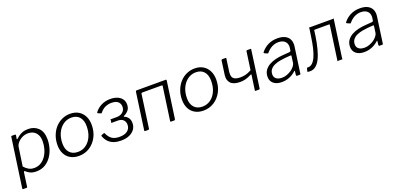

<svg xmlns="http://www.w3.org/2000/svg" viewBox="8 -1424 5117 2472"><g transform="rotate(-20 2567.0 -188.5)"><path d="M33 165Q28 165 25.5 161Q23 157 24 152L119 -518Q120 -526 122 -528Q124 -530 133 -530H170Q177 -530 180.5 -526.5Q184 -523 183 -517L175 -471Q174 -465 177.5 -464.5Q181 -464 188 -470Q199 -480 220 -496.5Q241 -513 274.5 -526.5Q308 -540 355 -540Q439 -540 493 -487.5Q547 -435 547 -331Q547 -271 530 -211Q513 -151 478.5 -101Q444 -51 392.5 -20.5Q341 10 272 10Q222 10 188 -6.5Q154 -23 135 -43Q127 -50 122.5 -46Q118 -42 116 -32L90 155Q89 161 87.5 163Q86 165 80 165H33ZM260 -41Q314 -41 355 -66.5Q396 -92 423.5 -134Q451 -176 465 -226.5Q479 -277 479 -327Q479 -383 459.5 -419Q440 -455 407.5 -472Q375 -489 335 -489Q290 -489 252 -469Q214 -449 190 -419.5Q166 -390 163 -362L126 -110Q154 -78 186.5 -59.5Q219 -41 260 -41Z M857 10Q790 10 741 -18Q692 -46 666.5 -96.5Q641 -147 641 -214Q641 -285 663.5 -344.5Q686 -404 725.5 -448Q765 -492 818 -516Q871 -540 930 -540Q997 -540 1045 -511Q1093 -482 1119 -430.5Q1145 -379 1145 -311Q1145 -218 1106.5 -145.5Q1068 -73 1003 -31.5Q938 10 857 10ZM861 -43Q923 -43 972 -77.5Q1021 -112 1049.5 -174Q1078 -236 1078 -319Q1078 -398 1039 -443Q1000 -488 928 -488Q867 -488 817 -453Q767 -418 737.5 -355.5Q708 -293 708 -211Q708 -133 748 -88Q788 -43 861 -43Z M1432 10Q1380 10 1337 -4.5Q1294 -19 1263.5 -49.5Q1233 -80 1215 -128Q1210 -139 1220 -143L1256 -156Q1262 -157 1265 -150Q1289 -95 1327.5 -68.5Q1366 -42 1431 -42Q1501 -42 1540 -72.5Q1579 -103 1579 -155Q1579 -197 1553 -222Q1527 -247 1479 -247H1405Q1399 -247 1395.5 -245Q1392 -243 1391 -247L1396 -280Q1396 -287 1395 -290.5Q1394 -294 1397 -294H1484Q1514 -294 1539.5 -305.5Q1565 -317 1581 -340Q1597 -363 1597 -396Q1597 -437 1568.5 -463.5Q1540 -490 1478 -490Q1434 -490 1394 -472.5Q1354 -455 1321 -413Q1315 -403 1309 -408L1269 -424Q1265 -426 1264.5 -430Q1264 -434 1267 -439Q1302 -486 1357 -514Q1412 -542 1481 -542Q1530 -542 1571 -527Q1612 -512 1637.5 -480.5Q1663 -449 1663 -402Q1663 -355 1639.5 -325.5Q1616 -296 1576 -277Q1570 -274 1569 -271Q1568 -268 1574 -265Q1606 -253 1626 -225Q1646 -197 1646 -155Q1647 -108 1622 -71Q1597 -34 1549 -12Q1501 10 1432 10Z M1767 0Q1759 0 1756.5 -2.5Q1754 -5 1755 -12L1826 -518Q1828 -530 1838 -530H2239Q2249 -530 2248 -518L2177 -15Q2175 -6 2172 -3Q2169 0 2160 0H2123Q2114 0 2111.5 -2.5Q2109 -5 2110 -12L2174 -465Q2176 -472 2173 -475.5Q2170 -479 2163 -479H1900Q1893 -479 1889 -476Q1885 -473 1884 -466L1821 -15Q1820 0 1804 0Z M2563 10Q2496 10 2447 -18Q2398 -46 2372.5 -96.5Q2347 -147 2347 -214Q2347 -285 2369.5 -344.5Q2392 -404 2431.5 -448Q2471 -492 2524 -516Q2577 -540 2636 -540Q2703 -540 2751 -511Q2799 -482 2825 -430.5Q2851 -379 2851 -311Q2851 -218 2812.5 -145.5Q2774 -73 2709 -31.5Q2644 10 2563 10ZM2567 -43Q2629 -43 2678 -77.5Q2727 -112 2755.5 -174Q2784 -236 2784 -319Q2784 -398 2745 -443Q2706 -488 2634 -488Q2573 -488 2523 -453Q2473 -418 2443.5 -355.5Q2414 -293 2414 -211Q2414 -133 2454 -88Q2494 -43 2567 -43Z M3278 0Q3273 0 3271 -2Q3269 -4 3270 -9L3299 -214Q3300 -221 3290 -218Q3241 -193 3205.5 -184Q3170 -175 3132 -175Q3041 -175 3002.5 -216.5Q2964 -258 2973 -325L3000 -520Q3003 -530 3012 -530H3059Q3064 -530 3066 -528Q3068 -526 3066 -521L3041 -343Q3037 -307 3045 -282Q3053 -257 3079.5 -243.5Q3106 -230 3157 -230Q3191 -230 3225.5 -238Q3260 -246 3307 -272L3342 -521Q3344 -530 3351 -530H3401Q3410 -530 3407 -522L3336 -10Q3335 0 3324 0Z M3828 -65Q3785 -27 3737 -8.5Q3689 10 3635 10Q3564 10 3523.5 -24Q3483 -58 3483 -115Q3483 -167 3508 -203Q3533 -239 3573.5 -262Q3614 -285 3664.5 -297Q3715 -309 3765 -312L3855 -319Q3874 -321 3876 -336L3880 -365Q3881 -370 3881.5 -376Q3882 -382 3882 -387Q3882 -435 3850.5 -462Q3819 -489 3765 -489Q3718 -489 3676.5 -467.5Q3635 -446 3598 -402Q3595 -399 3592.5 -398.5Q3590 -398 3586 -400L3547 -417Q3544 -419 3542.5 -422.5Q3541 -426 3545 -433Q3582 -481 3639 -510.5Q3696 -540 3770 -540Q3828 -540 3867 -522.5Q3906 -505 3926 -473Q3946 -441 3946 -396Q3946 -389 3945.5 -381.5Q3945 -374 3944 -366L3894 -11Q3893 -3 3891 -1.5Q3889 0 3882 0H3845Q3840 0 3837 -3.5Q3834 -7 3834 -14L3840 -67Q3839 -79 3828 -65ZM3865 -261Q3866 -269 3863.5 -272Q3861 -275 3854 -274L3776 -268Q3745 -265 3706 -258Q3667 -251 3632 -236Q3597 -221 3574 -193.5Q3551 -166 3551 -124Q3551 -85 3579.5 -63.5Q3608 -42 3657 -42Q3693 -42 3726.5 -55Q3760 -68 3788 -87Q3816 -108 3833 -130.5Q3850 -153 3853 -173Z M3993 0Q3987 -2 3988 -8L3999 -48Q4000 -55 4008 -54Q4044 -50 4073 -75.5Q4102 -101 4123.5 -149.5Q4145 -198 4160.5 -264.5Q4176 -331 4187 -409L4203 -517Q4203 -523 4201.5 -526.5Q4200 -530 4204 -530H4526Q4533 -530 4536 -532Q4539 -534 4540 -530L4467 -13Q4467 -8 4468.5 -4Q4470 0 4466 0H4412Q4407 0 4403.5 2Q4400 4 4399 0L4465 -467Q4465 -473 4464 -476.5Q4463 -480 4466 -480H4268Q4262 -481 4258.5 -479Q4255 -477 4254 -480L4243 -399Q4230 -311 4210 -233.5Q4190 -156 4161.5 -99.5Q4133 -43 4091.5 -16Q4050 11 3993 0Z M4958 -65Q4915 -27 4867 -8.5Q4819 10 4765 10Q4694 10 4653.5 -24Q4613 -58 4613 -115Q4613 -167 4638 -203Q4663 -239 4703.5 -262Q4744 -285 4794.5 -297Q4845 -309 4895 -312L4985 -319Q5004 -321 5006 -336L5010 -365Q5011 -370 5011.5 -376Q5012 -382 5012 -387Q5012 -435 4980.5 -462Q4949 -489 4895 -489Q4848 -489 4806.5 -467.5Q4765 -446 4728 -402Q4725 -399 4722.5 -398.5Q4720 -398 4716 -400L4677 -417Q4674 -419 4672.5 -422.5Q4671 -426 4675 -433Q4712 -481 4769 -510.5Q4826 -540 4900 -540Q4958 -540 4997 -522.5Q5036 -505 5056 -473Q5076 -441 5076 -396Q5076 -389 5075.5 -381.5Q5075 -374 5074 -366L5024 -11Q5023 -3 5021 -1.5Q5019 0 5012 0H4975Q4970 0 4967 -3.5Q4964 -7 4964 -14L4970 -67Q4969 -79 4958 -65ZM4995 -261Q4996 -269 4993.5 -272Q4991 -275 4984 -274L4906 -268Q4875 -265 4836 -258Q4797 -251 4762 -236Q4727 -221 4704 -193.5Q4681 -166 4681 -124Q4681 -85 4709.5 -63.5Q4738 -42 4787 -42Q4823 -42 4856.5 -55Q4890 -68 4918 -87Q4946 -108 4963 -130.5Q4980 -153 4983 -173Z"/></g></svg>

Font: Libre Franklin Light
Style: Italic
Weight: 300
Italic angle: -8°
Designer: Pablo Impallari, Rodrigo Fuenzalida, Nhung Nguyen
Foundry: Impallari Type
Version: Version 3.000